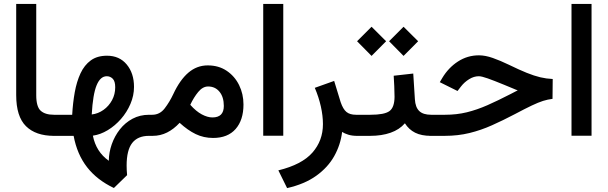

<svg xmlns="http://www.w3.org/2000/svg" viewBox="-20 -692 3096 978"><path d="M267.1 0H254.9Q162.1 0 112.3 -49.3Q62.5 -98.6 62.5 -207.5V-671.9H164.6V-207Q164.6 -148.4 187.3 -127.9Q210 -107.4 254.9 -107.4H267.1Z M560.1 265.6Q474.6 225.1 423.6 159.7Q372.6 94.2 355 0H247.6V-107.4H347.7Q351.1 -168 360.8 -222.2Q370.6 -276.4 390.1 -318.4Q409.7 -360.4 442.4 -384.3Q475.1 -408.2 524.9 -408.2Q588.4 -408.2 625.5 -363.5Q662.6 -318.8 662.6 -249.5Q662.6 -205.1 644.5 -162.8Q626.5 -120.6 596.2 -85.9Q565.9 -51.3 528.6 -28.8Q491.2 -6.3 453.1 -1Q469.2 81.1 534.2 127Q534.7 84.5 549.3 42.7Q564 1 590.6 -33Q617.2 -66.9 655 -87.2Q692.9 -107.4 739.7 -107.4H756.3V0H738.8Q681.6 0 653.3 36.4Q625 72.8 625 151.4Q625 174.8 627.4 200.2ZM447.3 -108.9Q480 -112.8 507.3 -132.3Q534.7 -151.9 550.8 -181.9Q566.9 -211.9 566.9 -247.6Q566.9 -278.3 554.2 -291Q541.5 -303.7 523.9 -303.7Q491.2 -303.7 472.2 -257.8Q453.1 -211.9 447.3 -108.9Z M895 -66.4Q865.2 -34.2 831.1 -17.1Q796.9 0 757.8 0H736.8V-107.4H755.4Q793.9 -107.4 818.8 -139.9Q843.8 -172.4 862.8 -212.9Q896.5 -285.2 939.7 -322Q982.9 -358.9 1038.1 -358.9Q1093.8 -358.9 1134.5 -331.5Q1175.3 -304.2 1197.8 -258.8Q1220.2 -213.4 1220.2 -159.7Q1220.2 -80.6 1180.2 -34.9Q1140.1 10.7 1065.4 10.7Q1017.6 10.7 976.8 -9Q936 -28.8 895 -66.4ZM949.2 -158.2Q978.5 -125 1007.8 -109.4Q1037.1 -93.8 1062 -93.8Q1120.1 -93.8 1120.1 -152.3Q1120.1 -197.8 1098.1 -224.6Q1076.2 -251.5 1040 -251.5Q1012.7 -251.5 989.7 -223.6Q966.8 -195.8 949.2 -158.2Z M1320.8 -671.9H1422.9V-0.5H1320.8Z M1722.7 -20Q1714.8 45.4 1682.6 103Q1650.4 160.6 1590.8 203.4Q1531.2 246.1 1442.4 266.1L1397.9 175.8Q1517.6 146.5 1571.3 85.4Q1625 24.4 1625 -59.6Q1625 -102.1 1614.3 -149.9Q1603.5 -197.8 1583.5 -244.6L1682.1 -279.8L1715.3 -171.4Q1727.5 -135.7 1744.9 -121.6Q1762.2 -107.4 1793.5 -107.4H1812.5V0H1798.8Q1772.9 0 1753.7 -6.1Q1734.4 -12.2 1722.7 -20Z M2187 0H2175.3Q2126.5 0 2094.5 -16.1Q2062.5 -32.2 2042.5 -64Q2014.6 -31.7 1969.5 -15.9Q1924.3 0 1865.7 0H1793V-107.4H1866.7Q1938 -107.4 1963.6 -126Q1989.3 -144.5 1989.7 -198.7Q1989.7 -224.6 1988.3 -252.7Q1986.8 -280.8 1985.4 -306.2L2085 -317.4L2093.3 -186.5Q2095.7 -145.5 2115.5 -126.5Q2135.3 -107.4 2176.3 -107.4H2187ZM1961.9 -481.9 2035.6 -555.7 2109.9 -481.9 2035.6 -407.2ZM1798.8 -481.9 1872.6 -555.7 1946.8 -481.9 1872.6 -407.2Z M2167.5 0V-107.4H2247.1Q2306.6 -107.4 2358.2 -120.1Q2409.7 -132.8 2462.9 -156.2Q2516.1 -179.7 2580.6 -212.9L2617.2 -231.9Q2607.4 -234.9 2594 -241Q2580.6 -247.1 2546.4 -260.7Q2496.6 -281.2 2464.8 -292.5Q2433.1 -303.7 2418.9 -303.7Q2394 -303.7 2369.9 -288.8Q2345.7 -273.9 2328.6 -252L2310.5 -228.5L2220.2 -273.4L2232.9 -294.9Q2264.2 -347.2 2312.7 -378.7Q2361.3 -410.2 2419.4 -410.2Q2452.1 -410.2 2490.2 -396.7Q2528.3 -383.3 2571.8 -362.3Q2625 -336.4 2663.1 -321Q2701.2 -305.7 2732.2 -298.3Q2763.2 -291 2795.4 -289.6L2794.4 -188.5Q2770 -185.5 2746.1 -178Q2722.2 -170.4 2688.7 -154.5Q2655.3 -138.7 2602.1 -110.4Q2542.5 -79.1 2486.3 -54Q2430.2 -28.8 2371.3 -14.4Q2312.5 0 2245.6 0Z M2891.1 -671.9H2993.2V-0.5H2891.1Z"/></svg>

Font: Vazir Medium WOL-UI
Style: Medium-WOL-UI
Weight: 500
Designer: Saber Rastikerdar
Foundry: Saber Rastikerdar
Version: Version 30.1.0